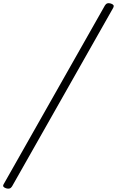

<svg xmlns="http://www.w3.org/2000/svg" viewBox="-101 -1097 728 1195"><path d="M-63 75Q-75 71 -79.5 65Q-84 59 -78 49L552 -1063Q558 -1073 567 -1076Q576 -1079 589 -1075Q601 -1071 605 -1065Q609 -1059 604 -1049L-26 63Q-32 73 -41 76Q-50 79 -63 75Z"/></svg>

Font: Playwrite RO ExtraLight
Style: Regular
Weight: 250
Version: Version 1.002